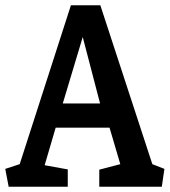

<svg xmlns="http://www.w3.org/2000/svg" viewBox="-24 -711 649 731"><path d="M9 0 -4 -68 51 -86 246 -691H358L556 -86L602 -68L592 0H354V-65L434 -86L393 -225H188L146 -82L234 -66V0ZM215 -317H357L291 -570Z"/></svg>

Font: Kreon Light Medium
Style: Regular
Weight: 500
Version: Version 2.002